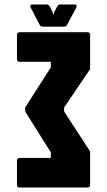

<svg xmlns="http://www.w3.org/2000/svg" viewBox="-20 -695 482 865"><path d="M373.5 150H69Q56.5 150 56.5 137.5V29Q56.5 16.5 69 16.5H209V-8.5L93.5 -192.5V-211L209 -391.5V-416.5H69Q56.5 -416.5 56.5 -429V-537.5Q56.5 -550 69 -550H373.5Q386 -550 386 -537.5V-383.5L269 -211V-192.5L386 -12.5V137.5Q386 150 373.5 150ZM173 -575Q162 -575 159 -582.5L118 -661.5Q115 -667 117.5 -671Q120 -675 126.5 -675H191.5Q198 -675 204 -666L217 -641L219 -631H222L224.5 -641L238 -666Q243.5 -675 250.5 -675H315.5Q322 -675 324.5 -671Q327 -667 324 -661.5L282 -582.5Q279 -575 268 -575Z"/></svg>

Font: Jaro
Style: Regular
Weight: 400
Designer: Agyei Archer, Celine Hurka, Mirko Velimirović
Version: Version 1.000